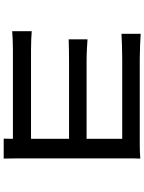

<svg xmlns="http://www.w3.org/2000/svg" viewBox="109 -861 782 1040"><g transform="rotate(90 500.0 -341.0)"><path d="M149 -122V-16C170 -18 212 -20 250 -20H732L731 30H839C839 12 838 -15 838 -36C838 -139 838 -595 838 -640C838 -667 838 -695 839 -710C821 -708 790 -707 761 -707C660 -707 382 -707 299 -707C261 -707 190 -710 163 -712V-608C189 -610 261 -612 299 -612C382 -612 687 -612 732 -612V-419H312C269 -419 222 -422 193 -424V-322C219 -323 269 -324 313 -324H732V-118H250C206 -118 169 -120 149 -122Z"/></g></svg>

Font: Noto Sans JP Medium
Style: Regular
Weight: 500
Designer: Ryoko NISHIZUKA 西塚涼子 (kana, bopomofo & ideographs); Paul D. Hunt (Latin, Greek & Cyrillic); Sandoll Communications 산돌커뮤니
Foundry: Adobe
Version: Version 2.004;hotconv 1.0.118;makeotfexe 2.5.65603